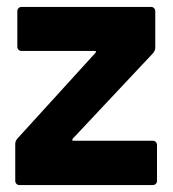

<svg xmlns="http://www.w3.org/2000/svg" viewBox="-20 -534 500 554"><path d="M24 -12V-119Q24 -127 30 -134L255 -381Q260 -387 253 -387H42Q37 -387 33.5 -390.5Q30 -394 30 -399V-502Q30 -507 33.5 -510.5Q37 -514 42 -514H416Q421 -514 424.5 -510.5Q428 -507 428 -502V-396Q428 -389 422 -381L190 -134Q186 -128 192 -128H421Q426 -128 429.5 -124.5Q433 -121 433 -116V-12Q433 -7 429.5 -3.5Q426 0 421 0H36Q31 0 27.5 -3.5Q24 -7 24 -12Z"/></svg>

Font: UMi
Style: Bold
Weight: 700
Designer: Peter Middis
Foundry: We Are UMi
Version: Version 1.0